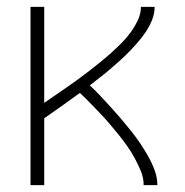

<svg xmlns="http://www.w3.org/2000/svg" viewBox="-20 -540 540 560"><path d="M69 0V-520H109V-240Q126 -252 143 -263.5Q160 -275 176.5 -286.5Q193 -298 209.5 -310Q226 -322 242 -334.5Q258 -347 274 -360Q290 -373 305 -386.5Q320 -400 334.5 -414.5Q349 -429 361 -445.5Q373 -462 382 -481Q391 -500 391 -520H431Q431 -501 424 -483Q417 -465 406.5 -449Q396 -433 383.5 -418.5Q371 -404 358 -390.5Q345 -377 330.5 -364Q316 -351 301.5 -338.5Q287 -326 272 -314.5Q257 -303 242 -291Q258 -276 273.5 -259.5Q289 -243 304 -226.5Q319 -210 333.5 -193Q348 -176 362 -158.5Q376 -141 388.5 -122.5Q401 -104 412 -84.5Q423 -65 431 -43.5Q439 -22 439 0H399Q399 -21 391 -40.5Q383 -60 373 -78.5Q363 -97 351 -114Q339 -131 326 -147Q313 -163 299.5 -179Q286 -195 271.5 -210Q257 -225 242.5 -240Q228 -255 213 -269Q187 -250 161 -231.5Q135 -213 109 -195V0Z"/></svg>

Font: Iosevka Curly Extralight
Style: Regular
Weight: 200
Monospace: yes
Designer: Belleve Invis
Foundry: Belleve Invis
Version: Version 22.1.2; ttfautohint (v1.8.4)